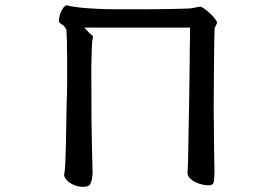

<svg xmlns="http://www.w3.org/2000/svg" viewBox="-20 -663 1040 737"><path d="M238.8 -642.1Q237.8 -642.6 235.8 -642.6Q231.4 -642.6 227.1 -637.7Q217.8 -627.9 212.9 -614.3Q206.5 -598.1 206.5 -584Q206.5 -579.1 207.5 -576.7Q212.4 -572.3 217.3 -569.3Q222.2 -566.4 225.1 -563.5Q230.5 -558.1 234.9 -548.8Q235.8 -536.6 236.8 -504.6Q237.8 -472.7 237.8 -431.6V-347.2Q237.8 -303.7 235.8 -267.1Q234.9 -231.4 234.4 -187.5Q233.9 -143.6 232.9 -103.8Q231.9 -64 230.5 -33.7Q229 -3.4 226.1 7.3Q226.1 7.8 226.1 8.3Q226.1 14.2 230 20Q241.7 39.6 269.5 49.3Q283.7 54.2 298.8 54.2Q316.9 54.2 324.2 46.9L327.6 41.5Q334.5 25.9 335.4 -1Q335.4 -9.3 333 -96.9Q330.6 -184.6 330.6 -361.3V-405.8Q330.6 -429.7 331.5 -445.8Q332.5 -473.1 332.8 -484.4Q333 -495.6 333.5 -499.5Q334 -508.8 335.9 -513.7Q336.9 -517.6 336.9 -521Q336.9 -524.9 334 -526.9Q325.2 -533.7 314.9 -544.9L303.7 -557.1H709.5V-549.8Q709.5 -532.2 709.2 -514.2Q709 -496.1 708.5 -484.4Q708.5 -460.4 708 -415.3Q707.5 -370.1 706.1 -278.3Q701.7 -37.6 701.7 -36.4Q701.7 -35.2 701.2 -30.5Q700.7 -25.9 700.7 -19.5Q700.7 -13.2 700.2 -7.3Q699.7 -1.5 699.7 0Q699.7 10.7 707.5 19.5Q716.3 29.3 729 35.6Q747.6 44.9 768.6 47.4Q774.4 48.3 779.3 48.3Q792 48.3 796.9 43.5L799.3 39.6Q803.2 26.4 803.2 -3.9Q803.2 -7.8 801.8 -92.3Q800.3 -201.2 800.3 -252.4Q800.3 -309.6 801.3 -404.3Q802.7 -544.9 803.7 -553.7Q804.2 -556.6 805.2 -558.1L810.5 -568.8Q813 -574.2 813 -577.1L812 -580.6Q810.1 -584.5 804.7 -591.8Q797.4 -601.6 786.1 -611.8Q774.9 -622.1 764.2 -629.6Q753.4 -637.2 750 -637.2Q744.1 -637.2 733.4 -634.8Q712.4 -630.4 707 -630.4Q683.1 -629.4 633.8 -628.4Q569.8 -627.4 541 -627.4H429.2Q357.4 -627.4 293.9 -633.3Q261.7 -636.2 238.8 -642.1Z"/></svg>

Font: Bakudai
Style: ExtraLight
Weight: 200
Version: Version 1.48